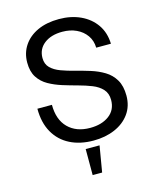

<svg xmlns="http://www.w3.org/2000/svg" viewBox="-131 -803 913 1097"><g transform="rotate(-15 325.0 -254.5)"><path d="M336 12Q257 12 197.5 -18Q138 -48 105 -106Q72 -164 72 -247H158Q158 -159 206 -111Q254 -63 336 -63Q405 -63 448.5 -95.5Q492 -128 492 -187Q492 -226 469.5 -250.5Q447 -275 410.5 -289.5Q374 -304 331 -315.5Q288 -327 244.5 -340.5Q201 -354 164.5 -374.5Q128 -395 106 -429Q84 -463 84 -516Q84 -573 113.5 -617Q143 -661 196.5 -685.5Q250 -710 323 -710Q394 -710 450 -684Q506 -658 539 -610.5Q572 -563 574 -497H487Q486 -539 464 -570Q442 -601 405.5 -618Q369 -635 323 -635Q256 -635 215.5 -603.5Q175 -572 175 -519Q175 -483 197 -461Q219 -439 255.5 -425.5Q292 -412 335.5 -401Q379 -390 422.5 -376.5Q466 -363 502.5 -341Q539 -319 561 -282Q583 -245 583 -188Q583 -126 550.5 -81Q518 -36 462 -12Q406 12 336 12ZM279 201V47H361L335 201Z"/></g></svg>

Font: Azeret Mono Thin Light
Style: Regular
Weight: 300
Version: Version 1.002